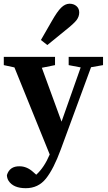

<svg xmlns="http://www.w3.org/2000/svg" viewBox="-30 -783 577 1023"><path d="M-9.8 -480H263.2V-436L192.9 -421.9L297.9 -134.8L399.9 -423.8L335.9 -436V-480H519V-436L455.1 -424.8L293.9 13.2Q255.9 117.2 214.8 168.5Q173.8 219.7 107.4 219.7Q41 219.7 15.6 180.2Q7.3 167 6.8 149.9Q21.5 102.1 74.2 103Q112.8 103 146 132.8L163.1 147.9Q205.6 109.4 234.9 40L46.9 -423.8L-9.8 -436ZM339.8 -763.2Q362.8 -763.2 377.4 -750.5Q392.1 -737.8 392.1 -716.3Q392.1 -694.8 377.9 -675.8Q363.8 -657.2 316.9 -620.1L222.2 -543L188 -569.8L246.1 -670.9Q274.9 -721.7 295.9 -742.2Q316.9 -762.7 339.8 -763.2Z"/></svg>

Font: SourceSerifPro-Bold
Style: Bold
Weight: 700
Designer: Frank Grießhammer
Foundry: Adobe Systems Incorporated
Version: Version 1.014;PS Version 1.0;hotconv 1.0.73;makeotf.lib2.5.5